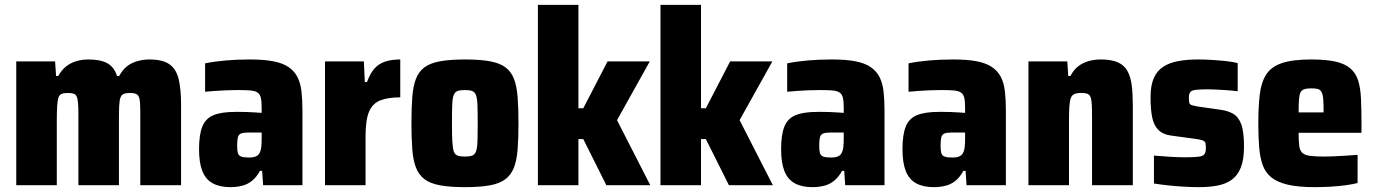

<svg xmlns="http://www.w3.org/2000/svg" viewBox="-20 -763 5665 791"><path d="M47 0V-510H207L211 -450H220Q234 -475 252.5 -489.5Q271 -504 294.5 -511Q318 -518 344 -518Q395 -518 423 -502Q451 -486 462 -450H471Q485 -476 504 -490.5Q523 -505 547 -511.5Q571 -518 596 -518Q651 -518 679 -497.5Q707 -477 716.5 -435.5Q726 -394 726 -330V0H558V-290Q558 -320 557 -338Q556 -356 551.5 -365Q547 -374 538.5 -377Q530 -380 516 -380Q500 -380 490.5 -376.5Q481 -373 476.5 -361.5Q472 -350 471 -326.5Q470 -303 470 -264V0H303V-290Q303 -320 301.5 -338Q300 -356 296 -365Q292 -374 283.5 -377Q275 -380 260 -380Q244 -380 234.5 -376.5Q225 -373 221 -361.5Q217 -350 215.5 -326.5Q214 -303 214 -264V0Z M929 8Q885 8 856 -8Q827 -24 813.5 -58.5Q800 -93 800 -148Q800 -208 813.5 -241.5Q827 -275 859.5 -288.5Q892 -302 949 -302Q958 -302 970.5 -302Q983 -302 998 -301.5Q1013 -301 1028.5 -300Q1044 -299 1058 -298V-319Q1058 -346 1054.5 -360.5Q1051 -375 1040.5 -382Q1030 -389 1010 -390.5Q990 -392 957 -392Q935 -392 912 -391Q889 -390 867 -388.5Q845 -387 825 -385V-502Q864 -510 910.5 -514Q957 -518 1009 -518Q1067 -518 1106 -510.5Q1145 -503 1169 -486.5Q1193 -470 1205.5 -445.5Q1218 -421 1222 -386.5Q1226 -352 1226 -308V0H1064L1060 -59H1051Q1036 -32 1017.5 -17.5Q999 -3 976.5 2.5Q954 8 929 8ZM1005 -114Q1018 -114 1026.5 -116Q1035 -118 1041.5 -123Q1048 -128 1051 -136Q1055 -144 1056.5 -158.5Q1058 -173 1058 -192V-217H1003Q983 -217 973 -213Q963 -209 960 -197.5Q957 -186 957 -163Q957 -143 960 -132.5Q963 -122 973.5 -118Q984 -114 1005 -114Z M1319 0V-510H1479L1483 -425H1492Q1505 -461 1523 -481Q1541 -501 1567.5 -509.5Q1594 -518 1629 -518V-362Q1579 -362 1547 -349.5Q1515 -337 1500.5 -303Q1486 -269 1486 -203V0Z M1896 8Q1834 8 1793 0.5Q1752 -7 1728.5 -25Q1705 -43 1693.5 -73Q1682 -103 1678.5 -148Q1675 -193 1675 -255Q1675 -318 1678.5 -363Q1682 -408 1693.5 -438Q1705 -468 1728.5 -485.5Q1752 -503 1793 -510.5Q1834 -518 1896 -518Q1958 -518 1998.5 -510.5Q2039 -503 2062.5 -485.5Q2086 -468 2097.5 -438Q2109 -408 2112.5 -363Q2116 -318 2116 -255Q2116 -193 2112.5 -148Q2109 -103 2097.5 -73Q2086 -43 2062.5 -25Q2039 -7 1998.5 0.5Q1958 8 1896 8ZM1895 -118Q1915 -118 1925.5 -122Q1936 -126 1941 -139Q1946 -152 1947 -180Q1948 -208 1948 -255Q1948 -303 1947 -330.5Q1946 -358 1941 -371Q1936 -384 1925.5 -388Q1915 -392 1895 -392Q1876 -392 1865 -388Q1854 -384 1849 -371Q1844 -358 1843 -330.5Q1842 -303 1842 -255Q1842 -208 1843.5 -180Q1845 -152 1849.5 -139Q1854 -126 1865 -122Q1876 -118 1895 -118Z M2196 0V-743H2363V-317H2383L2483 -510H2657L2522 -268L2659 0H2478L2383 -190H2363V0Z M2701 0V-743H2868V-317H2888L2988 -510H3162L3027 -268L3164 0H2983L2888 -190H2868V0Z M3327 8Q3283 8 3254 -8Q3225 -24 3211.5 -58.5Q3198 -93 3198 -148Q3198 -208 3211.5 -241.5Q3225 -275 3257.5 -288.5Q3290 -302 3347 -302Q3356 -302 3368.5 -302Q3381 -302 3396 -301.5Q3411 -301 3426.5 -300Q3442 -299 3456 -298V-319Q3456 -346 3452.5 -360.5Q3449 -375 3438.5 -382Q3428 -389 3408 -390.5Q3388 -392 3355 -392Q3333 -392 3310 -391Q3287 -390 3265 -388.5Q3243 -387 3223 -385V-502Q3262 -510 3308.5 -514Q3355 -518 3407 -518Q3465 -518 3504 -510.5Q3543 -503 3567 -486.5Q3591 -470 3603.5 -445.5Q3616 -421 3620 -386.5Q3624 -352 3624 -308V0H3462L3458 -59H3449Q3434 -32 3415.5 -17.5Q3397 -3 3374.5 2.5Q3352 8 3327 8ZM3403 -114Q3416 -114 3424.5 -116Q3433 -118 3439.5 -123Q3446 -128 3449 -136Q3453 -144 3454.5 -158.5Q3456 -173 3456 -192V-217H3401Q3381 -217 3371 -213Q3361 -209 3358 -197.5Q3355 -186 3355 -163Q3355 -143 3358 -132.5Q3361 -122 3371.5 -118Q3382 -114 3403 -114Z M3827 8Q3783 8 3754 -8Q3725 -24 3711.5 -58.5Q3698 -93 3698 -148Q3698 -208 3711.5 -241.5Q3725 -275 3757.5 -288.5Q3790 -302 3847 -302Q3856 -302 3868.5 -302Q3881 -302 3896 -301.5Q3911 -301 3926.5 -300Q3942 -299 3956 -298V-319Q3956 -346 3952.5 -360.5Q3949 -375 3938.5 -382Q3928 -389 3908 -390.5Q3888 -392 3855 -392Q3833 -392 3810 -391Q3787 -390 3765 -388.5Q3743 -387 3723 -385V-502Q3762 -510 3808.5 -514Q3855 -518 3907 -518Q3965 -518 4004 -510.5Q4043 -503 4067 -486.5Q4091 -470 4103.5 -445.5Q4116 -421 4120 -386.5Q4124 -352 4124 -308V0H3962L3958 -59H3949Q3934 -32 3915.5 -17.5Q3897 -3 3874.5 2.5Q3852 8 3827 8ZM3903 -114Q3916 -114 3924.5 -116Q3933 -118 3939.5 -123Q3946 -128 3949 -136Q3953 -144 3954.5 -158.5Q3956 -173 3956 -192V-217H3901Q3881 -217 3871 -213Q3861 -209 3858 -197.5Q3855 -186 3855 -163Q3855 -143 3858 -132.5Q3861 -122 3871.5 -118Q3882 -114 3903 -114Z M4217 0V-510H4377L4381 -450H4390Q4403 -475 4421.5 -489.5Q4440 -504 4464 -511Q4488 -518 4515 -518Q4558 -518 4584.5 -506.5Q4611 -495 4624.5 -471Q4638 -447 4642.5 -411.5Q4647 -376 4647 -327V0H4479V-273Q4479 -311 4478 -332Q4477 -353 4472.5 -363.5Q4468 -374 4459 -377Q4450 -380 4434 -380Q4416 -380 4406 -375.5Q4396 -371 4391.5 -359Q4387 -347 4385.5 -324Q4384 -301 4384 -264V0Z M4919 8Q4890 8 4856 6Q4822 4 4790 0.5Q4758 -3 4734 -7V-122Q4751 -121 4768 -119.5Q4785 -118 4802 -117Q4819 -116 4834.5 -115.5Q4850 -115 4862 -115Q4901 -115 4919 -117.5Q4937 -120 4942.5 -128.5Q4948 -137 4948 -153Q4948 -167 4946 -174Q4944 -181 4935 -184.5Q4926 -188 4904 -191L4801 -205Q4769 -210 4751 -229Q4733 -248 4726.5 -281Q4720 -314 4720 -362Q4720 -411 4733.5 -441.5Q4747 -472 4773 -488.5Q4799 -505 4835 -511.5Q4871 -518 4915 -518Q4944 -518 4975 -516Q5006 -514 5033.5 -511Q5061 -508 5079 -503V-387Q5056 -390 5033 -391.5Q5010 -393 4991 -394Q4972 -395 4957 -395Q4924 -395 4907 -393Q4890 -391 4884 -384Q4878 -377 4878 -361Q4878 -347 4879.5 -340Q4881 -333 4889.5 -330Q4898 -327 4916 -324L5007 -311Q5038 -307 5060 -294.5Q5082 -282 5093.5 -251.5Q5105 -221 5105 -159Q5105 -106 5092 -73Q5079 -40 5054.5 -22.5Q5030 -5 4996 1.5Q4962 8 4919 8Z M5397 8Q5329 8 5286 -2Q5243 -12 5218 -32Q5193 -52 5182 -83Q5171 -114 5167.5 -156.5Q5164 -199 5164 -254Q5164 -324 5170 -374Q5176 -424 5196.5 -456Q5217 -488 5261 -503Q5305 -518 5382 -518Q5444 -518 5483 -509Q5522 -500 5544 -480.5Q5566 -461 5575.5 -430.5Q5585 -400 5587 -356Q5589 -312 5589 -254V-216H5330Q5330 -182 5332.5 -162.5Q5335 -143 5345 -133.5Q5355 -124 5376.5 -121Q5398 -118 5436 -118Q5453 -118 5474.5 -119Q5496 -120 5521.5 -121.5Q5547 -123 5573 -125V-9Q5554 -4 5525 0Q5496 4 5462.5 6Q5429 8 5397 8ZM5433 -286V-300Q5433 -334 5431.5 -354Q5430 -374 5424.5 -384Q5419 -394 5408.5 -396.5Q5398 -399 5382 -399Q5364 -399 5353.5 -395.5Q5343 -392 5338 -382.5Q5333 -373 5331.5 -353Q5330 -333 5330 -300H5447Z"/></svg>

Font: Saira SemiCondensed ExtraBold
Style: Regular
Weight: 800
Width: 4
Designer: Hector Gatti with collaboration of the Omnibus-Type team
Foundry: Omnibus-Type
Version: Version 1.101